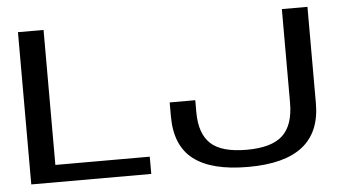

<svg xmlns="http://www.w3.org/2000/svg" viewBox="-49 -758 1539 848"><g transform="rotate(-5 721.0 -334.0)"><path d="M57.5 0H589.5V-76.5H171V-675H57.5ZM1019 6.5Q1181 6.5 1261 -56.8Q1341 -120 1341 -247.5V-675H1227.5V-260Q1227.5 -160.5 1178.5 -115Q1129.5 -69.5 1019 -69.5Q908 -69.5 859.8 -114.2Q811.5 -159 811.5 -254.5V-307.5H698V-245.5Q698 -115.5 777.8 -54.5Q857.5 6.5 1019 6.5Z"/></g></svg>

Font: Anybody Expanded
Style: Regular
Weight: 400
Width: 7
Version: Version 1.113;gftools[0.9.25]